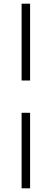

<svg xmlns="http://www.w3.org/2000/svg" viewBox="-20 -766 280 1040"><path d="M97 -746H143V-330H97ZM97 -155H143V254H97Z"/></svg>

Font: HK Grotesk Light
Style: Regular
Weight: 300
Designer: Alfredo Marco Pradil
Foundry: Hanken Design Co.
Version: Version 3.001